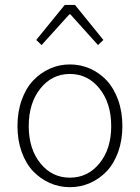

<svg xmlns="http://www.w3.org/2000/svg" viewBox="-20 -757 575 789"><path d="M51.8 -238.8Q51.8 -297.4 69.1 -345.9Q86.4 -394.5 116.2 -426Q146 -457.5 184.8 -474.9Q223.6 -492.2 267.1 -492.2Q311 -492.2 349.9 -475.1Q388.7 -458 418.5 -426.3Q448.2 -394.5 465.6 -345.9Q482.9 -297.4 482.9 -238.8Q482.9 -180.7 465.6 -132.6Q448.2 -84.5 418.5 -53.2Q388.7 -22 349.9 -4.9Q311 12.2 267.1 12.2Q223.6 12.2 184.8 -4.9Q146 -22 116.2 -53.2Q86.4 -84.5 69.1 -132.6Q51.8 -180.7 51.8 -238.8ZM98.1 -238.8Q98.1 -145 146 -85.9Q193.8 -26.9 267.1 -26.9Q340.8 -26.9 388.9 -85.9Q437 -145 437 -238.8Q437 -333 388.9 -393.1Q340.8 -453.1 267.1 -453.1Q193.8 -453.1 146 -393.3Q98.1 -333.5 98.1 -238.8ZM128.9 -592.8 246.1 -736.8H288.1L404.8 -592.8L382.8 -571.8L269 -698.2H265.1L150.9 -571.8Z"/></svg>

Font: Source Sans Pro Light
Style: Regular
Weight: 300
Designer: Paul D. Hunt
Foundry: Adobe Systems Incorporated
Version: Version 2.020;PS 2.0;hotconv 1.0.86;makeotf.lib2.5.63406